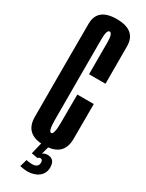

<svg xmlns="http://www.w3.org/2000/svg" viewBox="-198 -638 611 803"><g transform="rotate(30 108.0 -236.5)"><path d="M105.5 3Q199 3 199.2 -82Q199.5 -167 199.5 -250.5H120Q120 -166 119.5 -111.2Q119 -56.5 105.5 -56.5Q92 -56.5 91.8 -111Q91.5 -165.5 91.5 -300Q91.5 -453.5 91.5 -500Q91.5 -546.5 105.5 -546.5Q120 -546.5 120 -500.2Q120 -454 120 -348.5H199.5Q199.5 -452.5 199.2 -529.5Q199 -606.5 105.5 -606.5Q13 -606.5 12.8 -530Q12.5 -453.5 12.5 -300Q12.5 -164 12.8 -80.5Q13 3 105.5 3ZM100 132.5Q114.5 132.5 128.2 128.5Q142 124.5 152.5 116.5Q163 108.5 168.8 97Q174.5 85.5 174.5 71Q174.5 49.5 165.2 39.8Q156 30 139.5 30Q126.5 30 119.5 34.8Q112.5 39.5 108 45.5L108.5 63Q111 59.5 114 58.2Q117 57 120 57Q125 57 128 60.5Q131 64 131 72.5Q131 84.5 123.2 90.5Q115.5 96.5 99.5 96.5Q92.5 96.5 85 95.2Q77.5 94 73 93L63 128Q70 129.5 80.5 131Q91 132.5 100 132.5ZM108.5 63 125.5 0H92L78 57.5Z"/></g></svg>

Font: Anybody UltraCondensed
Style: Regular
Weight: 400
Width: 1
Version: Version 1.113;gftools[0.9.25]